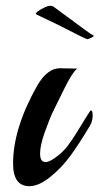

<svg xmlns="http://www.w3.org/2000/svg" viewBox="-20 -635 343 661"><path d="M186 -400 236 -399H246Q230 -387 203.5 -334Q177 -281 164 -254Q151 -227 134.5 -181Q118 -135 118 -106Q118 -77 137 -77Q150 -77 173.5 -94.5Q197 -112 212 -131.5Q227 -151 245.5 -181Q264 -211 277.5 -233Q291 -255 293 -255Q299 -255 299 -236.5Q299 -218 289 -201Q252 -139 221.5 -97.5Q191 -56 152 -25Q113 6 81 6Q25 6 25 -72Q25 -193 108 -340Q143 -400 186 -400ZM179 -550Q136 -571 119.5 -578.5Q103 -586 103 -587Q103 -593 123 -604Q143 -615 151 -615Q159 -615 163 -613Q181 -600 216 -574L273 -532Q296 -515 303 -512Q303 -509 293 -504.5Q283 -500 280.5 -500Q278 -500 250 -514Z"/></svg>

Font: Playball
Style: Regular
Weight: 400
Designer: Robert E. Leuschke
Foundry: Robert E. Leuschke
Version: Version 1.001